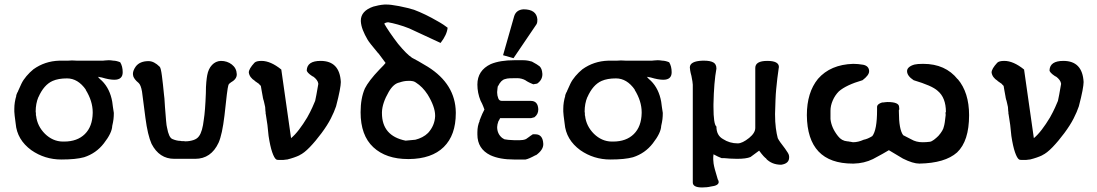

<svg xmlns="http://www.w3.org/2000/svg" viewBox="-20 -702 4830 845"><path d="M51 -281Q52 -283 53.5 -288Q55 -293 60 -301L59 -300Q65 -312 74 -333Q82 -350 96.5 -367Q111 -384 127 -397Q177 -433 241 -435H279Q287 -435 297 -436Q310 -435 319 -435H433Q437 -435 443 -436Q452 -437 459 -437Q462 -437 468 -436.5Q474 -436 479 -435Q492 -435 509 -428Q520 -410 520 -384Q520 -351 483 -351Q461 -351 428 -361Q426 -361 411 -364Q417 -356 429 -346Q464 -311 474 -254Q475 -243 477 -231Q479 -219 481 -205Q481 -190 479.5 -177.5Q478 -165 474 -148Q473 -117 437 -71Q403 -27 350 -10Q314 0 250 0Q177 0 118 -41Q55 -87 49 -158Q46 -179 44.5 -193Q43 -207 43 -211V-223Q43 -252 52 -281ZM139 -192Q144 -147 178 -113Q212 -80 255 -79Q259 -79 262 -79Q320 -79 353.5 -112Q387 -145 388 -205Q388 -207 388 -208Q388 -257 357 -307H358Q323 -357 275 -357Q237 -357 212 -346Q173 -329 149 -274V-275Q137 -246 137 -211Q137 -208 138 -204V-195Z M747 -3Q681 -3 647 -69Q630 -107 620 -183L605 -299Q600 -328 590 -337Q579 -346 574 -353Q569 -360 567 -365Q565 -373 565 -377Q565 -392 578 -410Q596 -433 634 -433Q658 -433 683 -408Q688 -403 692.5 -369Q697 -335 702 -283Q704 -269 704.5 -255.5Q705 -242 706 -232Q709 -193 711 -170Q713 -147 715 -141Q723 -96 739 -90Q758 -82 774 -82Q776 -81 779 -81Q783 -81 787.5 -81Q792 -81 796 -80Q814 -80 831 -85.5Q848 -91 856 -103Q871 -123 877 -176Q883 -212 886 -292Q886 -321 888 -341Q890 -361 892 -371Q897 -399 913 -416Q929 -433 952 -434Q980 -434 1000.5 -418Q1021 -402 1022 -376Q1022 -375 1022 -374Q1022 -353 994 -338H995Q986 -333 985 -326V-327Q980 -311 968 -194Q963 -152 956.5 -122Q950 -92 942 -74Q909 -3 839 -3Z M1100 -426Q1108 -434 1131 -434Q1171 -434 1218 -396L1261 -94Q1278 -108 1296 -131.5Q1314 -155 1332 -185Q1346 -210 1354.5 -229Q1363 -248 1367 -258Q1369 -266 1372.5 -285Q1376 -304 1381 -333Q1380 -342 1374 -350Q1368 -358 1360 -364Q1359 -365 1357 -365.5Q1355 -366 1355 -367H1354Q1330 -383 1330 -393Q1332 -434 1391 -434Q1475 -434 1480 -341Q1480 -329 1475 -302.5Q1470 -276 1459 -234Q1451 -210 1436 -180.5Q1421 -151 1395 -116Q1369 -81 1343.5 -54.5Q1318 -28 1298 -19H1299Q1276 -8 1244 0Q1243 0 1242 0L1226 2H1210Q1199 2 1196 0Q1187 -6 1178 -32Q1169 -58 1162 -104L1157 -152L1150 -198Q1149 -200 1149 -202.5Q1149 -205 1149 -207Q1149 -208 1149 -209L1148 -214Q1148 -215 1148 -216L1147 -231Q1145 -239 1143 -249Q1141 -259 1138 -267Q1138 -268 1138 -269L1137 -271Q1137 -272 1137 -273Q1134 -290 1131 -306Q1128 -322 1128 -324L1120 -332H1121L1101 -346H1102Q1078 -361 1075 -383Q1075 -399 1100 -426Z M1737 -675Q1777 -667 1802 -659Q1826 -650 1852 -637.5Q1878 -625 1909 -607Q1912 -605 1918.5 -601.5Q1925 -598 1932 -593L1950 -580Q1947 -549 1919 -513L1781 -577Q1756 -587 1731 -594Q1706 -601 1688 -604Q1686 -604 1681.5 -603Q1677 -602 1674 -600L1671 -598Q1680 -582 1696 -558.5Q1712 -535 1732 -509Q1751 -486 1766 -471Q1781 -456 1792 -449H1791Q1803 -443 1821.5 -432.5Q1840 -422 1863 -408Q1984 -332 1986 -208Q1986 -206 1986 -204Q1986 -107 1933 -55Q1880 -3 1780 -2Q1778 -2 1776 -2Q1679 -2 1623 -54Q1567 -106 1567 -208Q1567 -270 1586 -313Q1594 -329 1610 -350Q1626 -371 1650 -396Q1661 -407 1668 -414.5Q1675 -422 1677 -425L1645 -468V-467Q1604 -516 1598 -527Q1585 -549 1577 -569.5Q1569 -590 1568 -609Q1568 -610 1568 -611Q1568 -654 1623 -673Q1634 -676 1646 -678.5Q1658 -681 1672 -682Q1677 -682 1681 -682Q1691 -682 1703 -680.5Q1715 -679 1731 -676ZM1661 -208Q1661 -206 1661 -204Q1661 -104 1765 -83Q1768 -83 1797 -86Q1799 -86 1802 -86.5Q1805 -87 1808 -87Q1824 -91 1838.5 -98.5Q1853 -106 1864 -117Q1893 -149 1895 -190Q1895 -192 1895 -194Q1895 -213 1886.5 -236.5Q1878 -260 1862 -286Q1840 -320 1810 -339Q1804 -343 1798 -344.5Q1792 -346 1788 -346H1775Q1758 -346 1738 -339Q1712 -334 1691 -298Q1662 -248 1661 -208Z M2243 -631Q2252 -659 2284 -661Q2341 -661 2345 -617Q2345 -612 2344.5 -606Q2344 -600 2341 -595L2240 -446L2194 -459ZM2090 -170Q2092 -174 2096.5 -186.5Q2101 -199 2112 -220Q2110 -225 2106.5 -234.5Q2103 -244 2095 -259Q2081 -293 2081 -330Q2081 -392 2140 -420Q2181 -437 2244 -437H2282Q2294 -437 2304.5 -435Q2315 -433 2321 -431Q2334 -424 2342 -419Q2350 -414 2355 -410Q2360 -405 2363 -397.5Q2366 -390 2367 -377Q2367 -376 2367 -375Q2367 -350 2344 -334L2327 -331Q2322 -333 2313 -337Q2304 -341 2293 -348H2294Q2276 -358 2256 -358Q2237 -358 2224 -357.5Q2211 -357 2203 -354Q2185 -350 2172 -323V-325Q2170 -320 2169.5 -313Q2169 -306 2168 -298Q2168 -296 2168 -294Q2168 -282 2173 -269Q2177 -258 2189 -258H2316Q2347 -258 2349 -222Q2349 -221 2349 -220Q2349 -199 2332 -186L2317 -182H2181L2177 -174Q2176 -172 2174 -169V-170Q2168 -153 2168 -143Q2168 -113 2190 -95Q2192 -94 2195 -92Q2197 -91 2200 -89Q2213 -86 2243 -85H2257Q2263 -85 2267 -85Q2274 -85 2281 -86Q2288 -87 2295 -90L2312 -102L2310 -101L2325 -111H2336Q2369 -111 2371 -69Q2371 -68 2371 -67Q2371 -42 2339 -19H2337Q2308 -3 2293 0H2242Q2179 0 2138 -19Q2081 -47 2081 -110Q2081 -115 2081 -120Q2081 -148 2091 -170Z M2467 -281Q2468 -283 2469.5 -288Q2471 -293 2476 -301L2475 -300Q2481 -312 2490 -333Q2498 -350 2512.5 -367Q2527 -384 2543 -397Q2593 -433 2657 -435H2695Q2703 -435 2713 -436Q2726 -435 2735 -435H2849Q2853 -435 2859 -436Q2868 -437 2875 -437Q2878 -437 2884 -436.5Q2890 -436 2895 -435Q2908 -435 2925 -428Q2936 -410 2936 -384Q2936 -351 2899 -351Q2877 -351 2844 -361Q2842 -361 2827 -364Q2833 -356 2845 -346Q2880 -311 2890 -254Q2891 -243 2893 -231Q2895 -219 2897 -205Q2897 -190 2895.5 -177.5Q2894 -165 2890 -148Q2889 -117 2853 -71Q2819 -27 2766 -10Q2730 0 2666 0Q2593 0 2534 -41Q2471 -87 2465 -158Q2462 -179 2460.5 -193Q2459 -207 2459 -211V-223Q2459 -252 2468 -281ZM2555 -192Q2560 -147 2594 -113Q2628 -80 2671 -79Q2675 -79 2678 -79Q2736 -79 2769.5 -112Q2803 -145 2804 -205Q2804 -207 2804 -208Q2804 -257 2773 -307H2774Q2739 -357 2691 -357Q2653 -357 2628 -346Q2589 -329 2565 -274V-275Q2553 -246 2553 -211Q2553 -208 2554 -204V-195Z M3016 -405Q3016 -433 3072 -435Q3075 -435 3079 -435Q3105 -435 3119 -427.5Q3133 -420 3133 -400Q3122 -341 3120 -243Q3120 -237 3120 -232Q3120 -155 3133 -145Q3133 -106 3162 -90Q3191 -71 3227 -71Q3247 -71 3277 -95Q3304 -117 3304 -139V-403Q3304 -434 3357 -434Q3408 -434 3408 -407Q3408 -404 3407 -401Q3404 -379 3401 -356.5Q3398 -334 3396 -309Q3394 -289 3393 -262Q3392 -235 3391 -200Q3391 -165 3394.5 -138.5Q3398 -112 3403 -94Q3409 -81 3435 -48Q3443 -37 3448 -28.5Q3453 -20 3453 -13Q3453 -11 3453 -9Q3453 18 3418 23Q3377 23 3351 -4L3354 -3Q3343 -9 3321 -39L3283 -11Q3264 -3 3224 -3Q3207 -3 3193 -4Q3179 -5 3168 -6H3156Q3148 -9 3139.5 -13Q3131 -17 3120 -23Q3120 -22 3120 -20L3119 -11Q3119 -9 3119 -7Q3119 -4 3119 0Q3119 7 3120.5 17.5Q3122 28 3126 43L3140 91L3139 87Q3143 94 3143 99Q3143 115 3108 119Q3100 121 3090 122Q3080 123 3070 123Q3029 123 3029 101V-329Q3029 -338 3023 -368Q3019 -382 3017.5 -392Q3016 -402 3016 -405Z M3937 -231Q3937 -226 3937.5 -224.5Q3938 -223 3938 -222Q3938 -220 3936 -218V-211Q3936 -132 3955 -107L3990 -89Q4012 -76 4040 -76Q4048 -76 4056 -76.5Q4064 -77 4072 -78Q4080 -79 4090.5 -87Q4101 -95 4110 -104Q4131 -128 4134 -145Q4136 -151 4138 -163.5Q4140 -176 4142 -196Q4142 -201 4141.5 -202.5Q4141 -204 4141 -205Q4141 -207 4143 -209Q4143 -272 4107 -302Q4094 -314 4067.5 -325.5Q4041 -337 4001 -349Q3972 -368 3972 -389Q3972 -399 3981 -406.5Q3990 -414 4005 -418Q4017 -421 4043 -421Q4141 -421 4195 -353V-354Q4245 -295 4245 -195Q4245 -81 4192 -31Q4139 16 4026 18Q3998 18 3954 -4L3892 -41Q3881 -34 3863.5 -24.5Q3846 -15 3822 -2Q3783 17 3737 18Q3735 18 3733 18Q3533 18 3531 -195Q3531 -295 3580 -355Q3635 -418 3735 -421Q3746 -421 3756.5 -420Q3767 -419 3779 -417Q3803 -412 3805 -391Q3805 -389 3805 -388Q3805 -371 3776 -349Q3704 -328 3672 -300Q3655 -283 3645 -260Q3635 -237 3635 -215Q3635 -211 3635 -207V-178Q3637 -159 3645 -140.5Q3653 -122 3668 -103Q3684 -82 3709 -80Q3715 -80 3720 -78L3718 -79L3734 -76Q3757 -76 3781 -87Q3798 -90 3819 -103Q3840 -130 3840 -218V-231Q3840 -244 3862 -251Q3864 -251 3866.5 -251Q3869 -251 3874 -252Q3876 -252 3879.5 -252.5Q3883 -253 3886 -253Q3937 -253 3937 -231Z M4369 -426Q4377 -434 4400 -434Q4440 -434 4487 -396L4530 -94Q4547 -108 4565 -131.5Q4583 -155 4601 -185Q4615 -210 4623.5 -229Q4632 -248 4636 -258Q4638 -266 4641.5 -285Q4645 -304 4650 -333Q4649 -342 4643 -350Q4637 -358 4629 -364Q4628 -365 4626 -365.5Q4624 -366 4624 -367H4623Q4599 -383 4599 -393Q4601 -434 4660 -434Q4744 -434 4749 -341Q4749 -329 4744 -302.5Q4739 -276 4728 -234Q4720 -210 4705 -180.5Q4690 -151 4664 -116Q4638 -81 4612.5 -54.5Q4587 -28 4567 -19H4568Q4545 -8 4513 0Q4512 0 4511 0L4495 2H4479Q4468 2 4465 0Q4456 -6 4447 -32Q4438 -58 4431 -104L4426 -152L4419 -198Q4418 -200 4418 -202.5Q4418 -205 4418 -207Q4418 -208 4418 -209L4417 -214Q4417 -215 4417 -216L4416 -231Q4414 -239 4412 -249Q4410 -259 4407 -267Q4407 -268 4407 -269L4406 -271Q4406 -272 4406 -273Q4403 -290 4400 -306Q4397 -322 4397 -324L4389 -332H4390L4370 -346H4371Q4347 -361 4344 -383Q4344 -399 4369 -426Z"/></svg>

Font: New Athena Unicode
Style: Bold
Weight: 700
Designer: J. Rusten 1997; rev. by R. Hancock 2001, 2002, rev. by D. Mastronarde 2002-2021
Foundry: Society for Classical Studies (formerly American Philological Association)
Version: Version 5.008